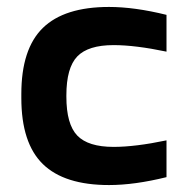

<svg xmlns="http://www.w3.org/2000/svg" viewBox="-20 -529 536 558"><path d="M42 -255.9Q42 -386.7 104.5 -447.8Q167 -508.8 296.9 -508.8Q371.1 -508.8 463.9 -485.8V-378.9Q373 -397.9 310.1 -397.9Q236.3 -397.9 204.6 -365Q172.9 -332 172.9 -252V-248Q172.9 -168 204.6 -135Q236.3 -102.1 310.1 -102.1Q373 -102.1 463.9 -121.1V-14.2Q371.1 8.8 296.9 8.8Q167 8.8 104.5 -52.2Q42 -113.3 42 -244.1Z"/></svg>

Font: LT Wave Text Bold
Style: Regular
Weight: 700
Designer: Daniel Lyons
Version: Version 2.5 (Glyphs App)